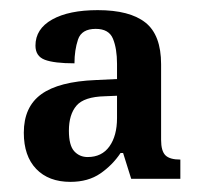

<svg xmlns="http://www.w3.org/2000/svg" viewBox="-20 -739 395 379"><path d="M119 -380Q76 -380 51.5 -405.5Q27 -431 27 -477Q27 -528 61.5 -553Q96 -578 169 -581L211 -583V-613Q211 -643 203 -662.5Q195 -682 169 -682Q141 -682 134 -661Q127 -640 127 -614Q87 -614 68.5 -621Q50 -628 50 -649Q50 -682 83 -700.5Q116 -719 173 -719Q236 -719 267 -694.5Q298 -670 298 -612V-463Q298 -441 306.5 -432.5Q315 -424 336 -424V-386H239L223 -437H218Q202 -413 178 -396.5Q154 -380 119 -380ZM153 -429Q181 -429 196 -450Q211 -471 211 -506V-550L187 -549Q146 -548 131 -530.5Q116 -513 116 -481Q116 -452 126.5 -440.5Q137 -429 153 -429Z"/></svg>

Font: Noto Serif Lao Condensed SemiBold
Style: Regular
Weight: 600
Width: 3
Designer: Monotype Design Team
Foundry: Monotype Imaging Inc.
Version: Version 2.003; ttfautohint (v1.8.4.7-5d5b)